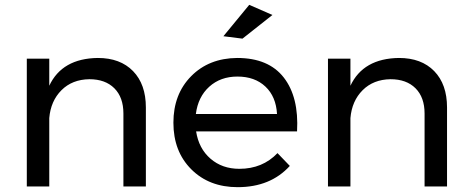

<svg xmlns="http://www.w3.org/2000/svg" viewBox="-20 -772 1946 795"><path d="M385 -532Q478 -532 531 -477.5Q584 -423 584 -327V0H491V-302Q491 -369 453.5 -406.5Q416 -444 350 -444Q279 -443 234.5 -398.5Q190 -354 184 -283V0H91V-529H184V-417Q237 -530 385 -532Z M1108 -710 984 -612 905 -622 1012 -752ZM962 -532Q1092 -532 1155 -451Q1218 -370 1210 -228H792Q803 -157 851.5 -115Q900 -73 971 -73Q1067 -73 1129 -138L1180 -85Q1100 3 964 3Q846 3 772 -71Q698 -145 698 -264Q698 -382 771.5 -456.5Q845 -531 962 -532ZM791 -300H1127Q1123 -372 1079 -413.5Q1035 -455 963 -455Q893 -455 846.5 -413Q800 -371 791 -300Z M1632 -532Q1725 -532 1778 -477.5Q1831 -423 1831 -327V0H1738V-302Q1738 -369 1700.5 -406.5Q1663 -444 1597 -444Q1526 -443 1481.5 -398.5Q1437 -354 1431 -283V0H1338V-529H1431V-417Q1484 -530 1632 -532Z"/></svg>

Font: Montserrat arm
Style: Regular
Weight: 400
Designer: Julieta Ulanovsky
Foundry: Julieta Ulanovsky
Version: Version 6.000;PS 006.000;hotconv 1.0.88;makeotf.lib2.5.64775